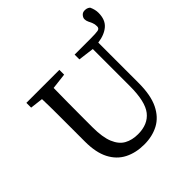

<svg xmlns="http://www.w3.org/2000/svg" viewBox="-215 -983 1165 1165"><g transform="rotate(-45 367.5 -401.0)"><path d="M367 15Q295 15 240 -13Q185 -41 154.5 -100Q124 -159 124 -252V-360Q124 -425 124 -490Q124 -555 122 -619L39 -629V-670H322V-629L220 -617Q219 -554 218.5 -489.5Q218 -425 218 -360V-281Q218 -196 238.5 -146.5Q259 -97 296 -76.5Q333 -56 384 -56Q469 -56 512 -110.5Q555 -165 555 -298V-616L453 -629V-670H591Q636 -670 653.5 -673.5Q671 -677 671 -695Q671 -714 665 -728Q659 -742 653 -754Q647 -766 647 -780Q647 -792 657.5 -804.5Q668 -817 686 -817Q694 -817 702.5 -815Q711 -813 721 -805Q735 -775 735 -747Q735 -688 700.5 -658Q666 -628 606 -620V-274Q606 -169 575 -105.5Q544 -42 490 -13.5Q436 15 367 15Z"/></g></svg>

Font: Source Serif 4
Style: Regular
Weight: 400
Designer: Frank Grießhammer
Foundry: Adobe
Version: Version 4.005;hotconv 1.1.0;makeotfexe 2.6.0